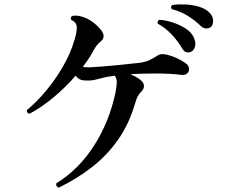

<svg xmlns="http://www.w3.org/2000/svg" viewBox="-20 -828 1040 883"><path d="M250 35Q243 33 240 27.5Q237 22 239 15Q343 -49 413 -159Q483 -269 511 -402Q516 -428 517 -446.5Q518 -465 508 -480Q464 -474 440 -467Q416 -460 399 -458Q379 -457 363.5 -458.5Q348 -460 337 -470Q335 -472 332.5 -474.5Q330 -477 328 -480Q282 -427 226.5 -380.5Q171 -334 116 -305Q101 -308 104 -322Q149 -359 193 -412Q237 -465 271.5 -525.5Q306 -586 323 -646Q334 -681 333 -703.5Q332 -726 308 -736Q301 -750 314 -755Q343 -760 379 -743Q415 -726 443 -692Q469 -660 445 -639Q433 -629 426 -620.5Q419 -612 409 -594Q399 -575 387 -557Q375 -539 361 -520Q370 -519 381 -518.5Q392 -518 403 -519Q456 -522 515.5 -528Q575 -534 621 -539Q650 -543 666.5 -551Q683 -559 702 -571Q713 -579 726 -579Q739 -579 750 -576Q793 -565 830 -540Q848 -528 849.5 -513.5Q851 -499 840.5 -490Q830 -481 811 -484Q792 -487 759.5 -488.5Q727 -490 697 -490Q639 -490 580 -487Q593 -481 604 -475Q615 -469 624 -462Q641 -449 642 -435Q643 -421 632 -409Q619 -396 613.5 -385.5Q608 -375 602 -355Q574 -258 523 -185.5Q472 -113 402.5 -59Q333 -5 250 35ZM859 -590Q849 -585 837.5 -588Q826 -591 818 -605Q798 -639 770 -669Q742 -699 706 -719Q701 -733 714 -737Q743 -735 775 -724.5Q807 -714 833.5 -697Q860 -680 870 -658Q882 -634 877.5 -615.5Q873 -597 859 -590ZM950 -704Q941 -697 928.5 -697Q916 -697 904 -708Q876 -735 843 -755.5Q810 -776 770 -786Q762 -798 773 -805Q800 -809 832.5 -807.5Q865 -806 894 -797.5Q923 -789 940 -773Q959 -756 960 -735Q961 -714 950 -704Z"/></svg>

Font: Zen Old Mincho
Style: Bold
Weight: 700
Designer: Yoshimichi Ohira
Foundry: Positype
Version: Version 1.500